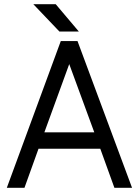

<svg xmlns="http://www.w3.org/2000/svg" viewBox="-20 -896 662 916"><path d="M263.3 -745.7H356L245.8 -876H139ZM191.7 -264.7 310.3 -590.2 429.8 -264.7ZM163.7 -186.3H458.5L525.8 0H610L349.8 -700H270L12.5 0H96.7Z"/></svg>

Font: Unageo Variable
Style: Regular
Weight: 300
Designer: Richard Sepsi
Foundry: Richard Sepsi
Version: Version 2.200